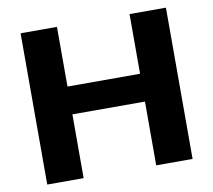

<svg xmlns="http://www.w3.org/2000/svg" viewBox="-81 -833 1027 925"><g transform="rotate(-10 432.5 -370.0)"><path d="M77 -740H255V-448H610V-740H788V0H610V-312H255V0H77Z"/></g></svg>

Font: Encode Sans Wide
Style: Bold
Weight: 700
Designer: Pablo Impallari, Andres Torresi
Foundry: Pablo Impallari, Andres Torresi
Version: Version 1.000; ttfautohint (v1.00) -l 8 -r 50 -G 200 -x 14 -